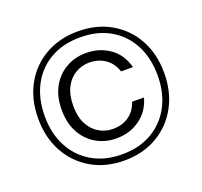

<svg xmlns="http://www.w3.org/2000/svg" viewBox="-123 -843 1041 988"><g transform="rotate(-20 398.0 -349.5)"><path d="M398 4Q296 4 218 -41.5Q140 -87 96.5 -167Q53 -247 53 -350Q53 -454 96.5 -533.5Q140 -613 218 -658Q296 -703 398 -703Q500 -703 578 -658Q656 -613 699.5 -533.5Q743 -454 743 -350Q743 -247 699.5 -167Q656 -87 578 -41.5Q500 4 398 4ZM398 -30Q493 -30 562.5 -71Q632 -112 669.5 -184Q707 -256 707 -350Q707 -445 669.5 -517Q632 -589 562.5 -629.5Q493 -670 398 -670Q303 -670 233.5 -629.5Q164 -589 126.5 -517Q89 -445 89 -350Q89 -256 126.5 -184Q164 -112 233.5 -71Q303 -30 398 -30ZM398 -117Q339 -117 290 -144.5Q241 -172 211.5 -224.5Q182 -277 182 -351Q182 -425 211.5 -477Q241 -529 290 -556.5Q339 -584 398 -584Q472 -584 527.5 -545Q583 -506 602 -433H537Q521 -482 483.5 -507Q446 -532 398 -532Q357 -532 322 -511.5Q287 -491 266 -450.5Q245 -410 245 -350Q245 -290 266 -250Q287 -210 322 -189.5Q357 -169 398 -169Q448 -169 484.5 -194Q521 -219 537 -267H602Q583 -197 527.5 -157Q472 -117 398 -117Z"/></g></svg>

Font: DM Sans Light
Style: Regular
Weight: 300
Designer: Colophon Foundry, Jonny Pinhorn
Foundry: Colophon Foundry
Version: Version 4.004; ttfautohint (v1.8.4.7-5d5b)